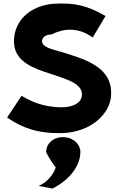

<svg xmlns="http://www.w3.org/2000/svg" viewBox="-20 -744 692 1106"><path d="M443 131C443 88 404 51 357 47C295 39 245 79 246 133C262 166 283 197 301 220C288 264 247 303 227 314L203 327L230 332C247 335 266 339 282 342C375 296 443 215 443 131ZM61 -492C69 -388 172 -350 274 -318C365 -287 452 -264 452 -200C452 -149 395 -124 329 -126C216 -128 149 -167 104 -192L21 -67C107 -8 194 25 335 23C498 19 613 -83 620 -194V-219V-220C613 -367 451 -408 333 -445C279 -460 227 -471 222 -504C222 -531 242 -544 278 -546C345 -580 425 -587 504 -535L514 -528L588 -652L578 -657C486 -709 413 -731 283 -722C143 -708 66 -617 61 -520C60 -511 60 -501 61 -492Z"/></svg>

Font: Bluebird
Style: SfBdExt
Weight: 700
Designer: Jasper
Foundry: Cannot Into Space Fonts
Version: Version 0.98